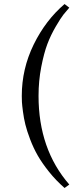

<svg xmlns="http://www.w3.org/2000/svg" viewBox="-20 -727 363 951"><path d="M87.9 -252Q87.9 -385.7 146.7 -506.1Q205.6 -626.5 299.8 -707L323.2 -689Q307.6 -671.4 294.4 -654.8Q281.2 -638.2 256.3 -595.7Q231.4 -553.2 214.6 -508.8Q197.8 -464.4 184.3 -395.3Q170.9 -326.2 170.9 -252Q170.9 12.2 323.2 187L299.8 204.1Q257.3 167 222.9 124Q188.5 81.1 166.7 43Q145 4.9 129.2 -37.1Q113.3 -79.1 105.7 -109.9Q98.1 -140.6 93.8 -173.6Q89.4 -206.5 88.6 -221.7Q87.9 -236.8 87.9 -252Z"/></svg>

Font: Linear Smooth
Style: Regular
Weight: 400
Designer: Philipp H. Poll, Flanker
Foundry: Philipp H. Poll, reworked by Flanker
Version: Version 1.061 | FøM Fix